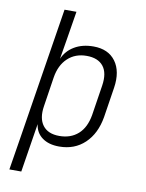

<svg xmlns="http://www.w3.org/2000/svg" viewBox="-98 -798 795 1047"><g transform="rotate(10 300.0 -275.0)"><path d="M28 180 57 0 173 -730H239L214 -576L195 -462Q215 -508 259 -534Q303 -560 364 -560Q446 -560 486.5 -505Q527 -450 513 -358L487 -191Q471 -97 414.5 -43.5Q358 10 273 10Q215 10 179 -16.5Q143 -43 137 -90L132 -59L94 180ZM264 -47Q327 -47 368 -83.5Q409 -120 421 -191L447 -358Q458 -429 428.5 -466Q399 -503 336 -503Q273 -503 231.5 -464Q190 -425 179 -356L154 -193Q143 -124 172 -85.5Q201 -47 264 -47Z"/></g></svg>

Font: JetBrains Mono NL ExtraLight
Style: Italic
Weight: 200
Italic angle: -9°
Monospace: yes
Designer: Philipp Nurullin, Konstantin Bulenkov
Foundry: JetBrains
Version: Version 2.305; ttfautohint (v1.8.4.7-5d5b)